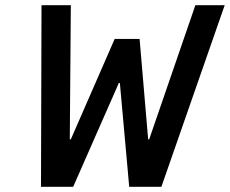

<svg xmlns="http://www.w3.org/2000/svg" viewBox="-20 -720 886 740"><path d="M138 0 140 -700H253L249 -183H253L422 -570H518L551 -183H555L733 -700H846L602 0H478L442 -400H438L262 0Z"/></svg>

Font: Cuprum SemiBold
Style: Italic
Weight: 600
Italic angle: -10°
Version: Version 3.000